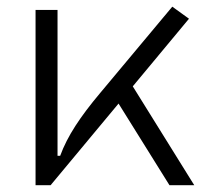

<svg xmlns="http://www.w3.org/2000/svg" viewBox="-20 -547 626 567"><path d="M85 0H129.4L330.1 -241.2L480.5 0H553.7L372.1 -292L538.1 -491.7L488.8 -527.3L275.9 -272.5C216.8 -202.1 179.2 -145.5 157.7 -86.9H149.9V-517.6H85Z"/></svg>

Font: Cascadia Mono NF Light
Style: Regular
Weight: 300
Monospace: yes
Designer: Aaron Bell
Foundry: Saja Typeworks
Version: Version 2404.023